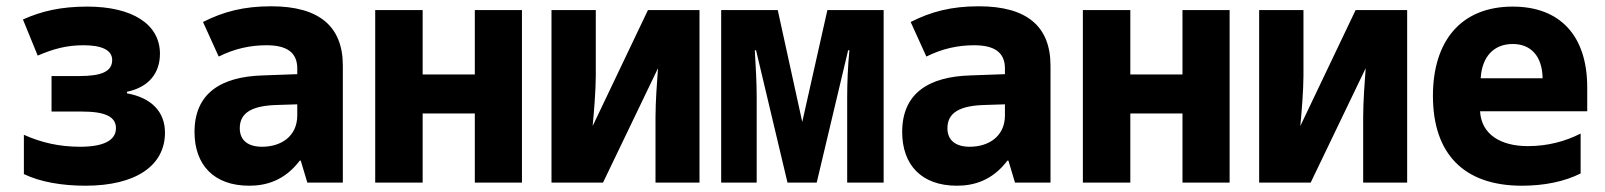

<svg xmlns="http://www.w3.org/2000/svg" viewBox="-20 -581 5107 611"><path d="M252 10C411 10 505 -53 505 -159C505 -225 462 -270 384 -284V-289C452 -303 489 -347 489 -410C489 -504 401 -560 258 -560C175 -560 113 -546 53 -519L100 -404C151 -426 193 -437 246 -437C301 -437 337 -423 337 -390C337 -354 304 -339 233 -339H144V-226H241C314 -226 349 -210 349 -173C349 -133 307 -114 235 -114C169 -114 112 -127 56 -152V-27C108 -2 177 10 252 10Z M773 10C825 10 885 -5 934 -70H937L958 0H1071V-372C1071 -497 996 -561 843 -561C756 -561 691 -544 626 -511L676 -401C726 -426 776 -437 828 -437C893 -437 926 -414 926 -363V-345L816 -341C683 -337 599 -284 599 -161C599 -57 660 10 773 10ZM814 -114C771 -114 743 -133 743 -173C743 -223 783 -245 863 -247L926 -249V-214C926 -146 873 -114 814 -114Z M1174 0H1325V-220H1491V0H1641V-549H1491V-344H1325V-549H1174Z M1735 0H1899L2074 -364C2071 -324 2066 -258 2066 -208V0H2206V-549H2042L1866 -180C1870 -222 1876 -294 1876 -341V-549H1735Z M2275 0H2388V-273C2388 -319 2385 -369 2382 -421H2386L2486 0H2579L2679 -421H2683C2678 -369 2676 -316 2676 -273V0H2792V-549H2613L2533 -193L2455 -549H2275Z M3025 10C3077 10 3137 -5 3186 -70H3189L3210 0H3323V-372C3323 -497 3248 -561 3095 -561C3008 -561 2943 -544 2878 -511L2928 -401C2978 -426 3028 -437 3080 -437C3145 -437 3178 -414 3178 -363V-345L3068 -341C2935 -337 2851 -284 2851 -161C2851 -57 2912 10 3025 10ZM3066 -114C3023 -114 2995 -133 2995 -173C2995 -223 3035 -245 3115 -247L3178 -249V-214C3178 -146 3125 -114 3066 -114Z M3426 0H3577V-220H3743V0H3893V-549H3743V-344H3577V-549H3426Z M3987 0H4151L4326 -364C4323 -324 4318 -258 4318 -208V0H4458V-549H4294L4118 -180C4122 -222 4128 -294 4128 -341V-549H3987Z M4823 10C4894 10 4958 -3 5010 -29V-156C4961 -131 4905 -116 4842 -116C4756 -116 4694 -153 4690 -227H5031V-303C5031 -468 4944 -560 4794 -560C4628 -560 4540 -449 4540 -276C4540 -92 4638 10 4823 10ZM4692 -332C4696 -401 4734 -441 4794 -441C4852 -441 4888 -402 4889 -332Z"/></svg>

Font: Noto Sans Mono SemiCondensed ExtraBold
Style: Regular
Weight: 800
Width: 4
Designer: Monotype Design Team
Foundry: Monotype Imaging Inc.
Version: Version 2.014